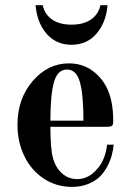

<svg xmlns="http://www.w3.org/2000/svg" viewBox="-20 -714 512 746"><path d="M248 -467.8Q310.5 -467.8 355.2 -426.3Q399.9 -384.8 413.1 -318.8Q419.9 -285.2 419.9 -244.1Q419.9 -229 415 -225.1Q410.2 -221.2 389.2 -221.2H175.8Q175.8 -134.8 186 -99.1Q196.8 -61.5 221.7 -39.8Q246.6 -18.1 279.8 -18.1Q313 -18.1 339.6 -39.8Q366.2 -61.5 379.6 -90.8Q393.1 -120.1 396 -151.9H421.9Q419.4 -129.9 413.8 -109.1Q408.2 -88.4 396 -65.7Q383.8 -43 366.5 -26.4Q349.1 -9.8 321.5 1.2Q293.9 12.2 259.8 12.2Q198.2 12.2 149.4 -20.5Q100.6 -53.2 74.2 -108.2Q47.9 -163.1 47.9 -229Q47.9 -330.1 106.9 -398.9Q166 -467.8 248 -467.8ZM304.2 -245.1Q304.2 -345.7 290.5 -394.8Q276.9 -443.8 240.2 -443.8Q203.6 -443.8 189.7 -394.8Q175.8 -345.7 175.8 -245.1ZM118.2 -693.8H146Q153.3 -658.7 182.1 -638.4Q210.9 -618.2 257.8 -618.2Q304.7 -618.2 333.7 -638.4Q362.8 -658.7 370.1 -693.8H397.9Q392.1 -626 354.7 -583Q317.4 -540 257.8 -540Q198.2 -540 161.1 -582.8Q124 -625.5 118.2 -693.8Z"/></svg>

Font: Flanker Steampunk
Style: Bold
Weight: 700
Designer: Alexey Kryukov, Leonardo Di Lena
Foundry: Alexey Kryukov, Leonardo Di Lena
Version: 1.210